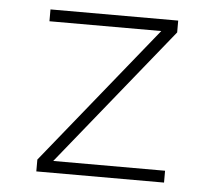

<svg xmlns="http://www.w3.org/2000/svg" viewBox="-43 -567 686 614"><g transform="rotate(5 300.0 -260.0)"><path d="M95 0V-38L454 -482H95V-520H505V-482L146 -38H505V0Z"/></g></svg>

Font: Zed Sans Extralight Extended
Style: Regular
Weight: 200
Width: 7
Designer: Belleve Invis
Foundry: Belleve Invis
Version: Version 1.0.0; ttfautohint (v1.8.4)